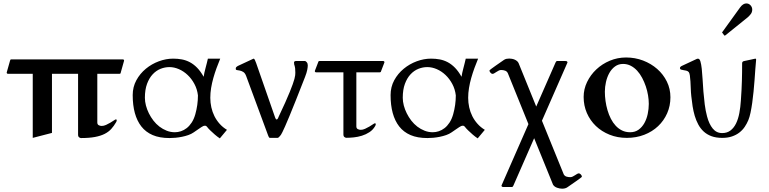

<svg xmlns="http://www.w3.org/2000/svg" viewBox="-20 -799 4529 1131"><path d="M663.6 -78.6Q650.9 -56.6 635.5 -39.6Q620.1 -22.5 596.7 -10.5Q573.2 1.5 539.6 7.8Q505.9 14.2 457 14.2Q452.1 14.2 446 9.8Q439.9 5.4 439.9 -5.9V-364.3H286.1V-16.1L172.9 13.2V-364.3H27.3Q19.5 -364.3 19.5 -372.1L39.1 -441.4Q40 -445.3 41.5 -447.3Q43 -449.2 46.9 -449.2H703.1Q710.9 -449.2 710.9 -441.4L691.4 -372.1Q691.4 -364.3 683.6 -364.3H553.2V-77.6Q553.2 -65.9 561.5 -61.5Q569.8 -57.1 579.1 -57.1Q591.3 -57.1 604.7 -63.2Q618.2 -69.3 630.1 -76.4Q642.1 -83.5 650.9 -89.6Q659.7 -95.7 662.6 -95.7Q666.5 -95.7 667 -93.3Q667.5 -90.8 667.5 -89.4Q667.5 -87.9 666.7 -85.2Q666 -82.5 663.6 -78.6Z M761.7 -238.8Q761.7 -286.6 783.2 -326.2Q804.7 -365.7 839.1 -394Q873.5 -422.4 915.8 -438Q958 -453.6 1000 -453.6Q1026.9 -453.6 1051.5 -449Q1076.2 -444.3 1098.6 -432.4Q1121.1 -420.4 1141.4 -399.7Q1161.6 -378.9 1179.7 -346.7Q1180.7 -356 1183.8 -369.9Q1187 -383.8 1190.9 -398.7Q1194.8 -413.6 1198.5 -428Q1202.1 -442.4 1204.6 -453.6H1277.3Q1266.1 -426.8 1255.6 -397.9Q1245.1 -369.1 1236.8 -339.8Q1228.5 -310.5 1223.6 -280.8Q1218.8 -251 1218.8 -222.7Q1218.8 -194.3 1224.9 -166.7Q1231 -139.2 1243.2 -114.7Q1255.4 -90.3 1273.9 -69.6Q1292.5 -48.8 1316.9 -34.2L1274.9 16.1Q1258.8 5.4 1245.1 -6.6Q1231.4 -18.6 1219.2 -30.3Q1206.5 -42.5 1200.7 -50.5Q1194.8 -58.6 1187 -58.6Q1182.6 -58.6 1178.2 -56.9Q1173.8 -55.2 1166.7 -50.5Q1159.7 -45.9 1148.7 -38.3Q1137.7 -30.8 1120.6 -19Q1107.4 -9.8 1089.4 -3.4Q1071.3 2.9 1052 6.8Q1032.7 10.7 1013.7 12.5Q994.6 14.2 979 14.2Q919.9 14.2 879.2 -3.4Q838.4 -21 812.5 -54.2Q761.7 -119.6 761.7 -238.8ZM833.5 -223.1Q833.5 -201.2 839.6 -177.7Q845.7 -154.3 856.9 -131.6Q868.2 -108.9 883.8 -88.6Q899.4 -68.4 919.2 -53.2Q939 -38.1 961.9 -29.1Q984.9 -20 1010.3 -20Q1027.8 -20 1045.7 -25.9Q1063.5 -31.7 1079.6 -44.2Q1095.7 -56.6 1108.9 -76.7Q1122.1 -96.7 1130.4 -125.5Q1146 -180.7 1146 -237.3Q1141.6 -273.9 1125.2 -304.4Q1108.9 -335 1085.4 -357.2Q1062 -379.4 1033.9 -391.6Q1005.9 -403.8 978 -403.8Q951.7 -403.8 925.8 -393.6Q899.9 -383.3 879.4 -361.3Q858.9 -339.4 846.2 -305.2Q833.5 -271 833.5 -223.1Z M1429.7 -352.1Q1423.3 -368.7 1413.1 -375Q1402.8 -381.3 1392.8 -383.3Q1382.8 -385.3 1375.7 -386.2Q1368.7 -387.2 1368.7 -393.6Q1368.7 -400.4 1371.8 -403.8Q1375 -407.2 1380.4 -410.2L1473.6 -453.6Q1477.5 -453.6 1481.2 -446.3Q1484.9 -439 1488.8 -427.7L1600.6 -106.9Q1601.6 -104.5 1603.8 -99.9Q1606 -95.2 1609.9 -95.2Q1611.8 -95.2 1614 -97.4Q1616.2 -99.6 1617.7 -102.5Q1619.1 -105.5 1620.1 -108.2Q1621.1 -110.8 1621.6 -111.8Q1644 -159.2 1660.2 -195.1Q1676.3 -231 1687 -257.6Q1697.8 -284.2 1704.3 -302.7Q1710.9 -321.3 1714.4 -334.2Q1717.8 -347.2 1718.8 -355.5Q1719.7 -363.8 1719.7 -370.6Q1719.7 -388.7 1718.5 -397.2Q1717.3 -405.8 1715.8 -410.4Q1714.4 -415 1713.1 -418.7Q1711.9 -422.4 1711.9 -431.2Q1711.9 -435.1 1715.3 -437.3Q1718.8 -439.5 1722.7 -439.5H1776.9Q1780.8 -439.5 1786.9 -432.4Q1793 -425.3 1793 -414.1Q1793 -403.8 1789.8 -387.2Q1786.6 -370.6 1776.9 -345.7Q1745.6 -265.6 1723.1 -209Q1700.7 -152.3 1684.8 -114.5Q1668.9 -76.7 1659.2 -54.4Q1649.4 -32.2 1643.6 -20.8Q1637.7 -9.3 1635.3 -5.6Q1632.8 -2 1631.8 -1Q1629.4 2 1624.3 7.6Q1619.1 13.2 1615.2 13.2H1569.8Q1565.9 13.2 1563.2 7.6Q1560.5 2 1559.1 -2Z M2236.8 -439.5Q2244.6 -439.5 2244.6 -431.6L2223.1 -375.5Q2222.7 -374.5 2220.7 -373.8Q2218.8 -373 2217.3 -373H2079.1V-54.7Q2079.1 -43 2087.4 -38.6Q2095.7 -34.2 2105 -34.2Q2117.2 -34.2 2130.6 -40.3Q2144 -46.4 2156 -53.5Q2168 -60.5 2176.8 -66.7Q2185.5 -72.8 2188.5 -72.8Q2192.4 -72.8 2192.9 -70.3Q2193.4 -67.9 2193.4 -66.4Q2193.4 -64.9 2192.6 -62.3Q2191.9 -59.6 2189.5 -55.7Q2176.8 -33.7 2156 -20.3Q2135.3 -6.8 2111.6 0.5Q2087.9 7.8 2063.7 10.3Q2039.6 12.7 2020 12.7Q2015.1 12.7 2009 8.3Q2002.9 3.9 2002.9 -7.3V-373H1842.3Q1834.5 -373 1834.5 -380.9L1854 -431.6Q1855 -435.5 1856.4 -437.5Q1857.9 -439.5 1861.8 -439.5Z M2280.8 -238.8Q2280.8 -286.6 2302.2 -326.2Q2323.7 -365.7 2358.2 -394Q2392.6 -422.4 2434.8 -438Q2477.1 -453.6 2519 -453.6Q2545.9 -453.6 2570.6 -449Q2595.2 -444.3 2617.7 -432.4Q2640.1 -420.4 2660.4 -399.7Q2680.7 -378.9 2698.7 -346.7Q2699.7 -356 2702.9 -369.9Q2706.1 -383.8 2710 -398.7Q2713.9 -413.6 2717.5 -428Q2721.2 -442.4 2723.6 -453.6H2796.4Q2785.2 -426.8 2774.7 -397.9Q2764.2 -369.1 2755.9 -339.8Q2747.6 -310.5 2742.7 -280.8Q2737.8 -251 2737.8 -222.7Q2737.8 -194.3 2743.9 -166.7Q2750 -139.2 2762.2 -114.7Q2774.4 -90.3 2793 -69.6Q2811.5 -48.8 2835.9 -34.2L2793.9 16.1Q2777.8 5.4 2764.2 -6.6Q2750.5 -18.6 2738.3 -30.3Q2725.6 -42.5 2719.7 -50.5Q2713.9 -58.6 2706.1 -58.6Q2701.7 -58.6 2697.3 -56.9Q2692.9 -55.2 2685.8 -50.5Q2678.7 -45.9 2667.7 -38.3Q2656.7 -30.8 2639.6 -19Q2626.5 -9.8 2608.4 -3.4Q2590.3 2.9 2571 6.8Q2551.8 10.7 2532.7 12.5Q2513.7 14.2 2498 14.2Q2439 14.2 2398.2 -3.4Q2357.4 -21 2331.5 -54.2Q2280.8 -119.6 2280.8 -238.8ZM2352.5 -223.1Q2352.5 -201.2 2358.6 -177.7Q2364.7 -154.3 2376 -131.6Q2387.2 -108.9 2402.8 -88.6Q2418.5 -68.4 2438.2 -53.2Q2458 -38.1 2481 -29.1Q2503.9 -20 2529.3 -20Q2546.9 -20 2564.7 -25.9Q2582.5 -31.7 2598.6 -44.2Q2614.7 -56.6 2627.9 -76.7Q2641.1 -96.7 2649.4 -125.5Q2665 -180.7 2665 -237.3Q2660.6 -273.9 2644.3 -304.4Q2627.9 -335 2604.5 -357.2Q2581.1 -379.4 2553 -391.6Q2524.9 -403.8 2497.1 -403.8Q2470.7 -403.8 2444.8 -393.6Q2418.9 -383.3 2398.4 -361.3Q2377.9 -339.4 2365.2 -305.2Q2352.5 -271 2352.5 -223.1Z M2971.7 -367.2Q2966.8 -378.4 2955.8 -382.6Q2944.8 -386.7 2931.6 -386.7Q2924.8 -386.7 2917.7 -383.1Q2910.6 -379.4 2904.1 -375.2Q2897.5 -371.1 2891.6 -367.4Q2885.7 -363.8 2881.3 -363.8Q2875.5 -363.8 2869.4 -370.6Q2863.3 -377.4 2863.3 -383.3Q2863.3 -384.3 2864.7 -386Q2866.2 -387.7 2874.3 -393.8Q2882.3 -399.9 2899.4 -411.9Q2916.5 -423.8 2948.2 -445.8Q2955.1 -450.7 2963.1 -452.4Q2971.2 -454.1 2979.5 -454.1Q2986.8 -454.1 2995.4 -452.6Q3003.9 -451.2 3011.7 -447.8Q3019.5 -444.3 3025.9 -439Q3032.2 -433.6 3035.2 -426.3L3138.7 -171.4L3252.9 -431.6Q3253.9 -432.6 3255.9 -436Q3257.8 -439.5 3260.7 -439.5H3311Q3322.8 -439.5 3322.8 -430.7L3172.4 -87.9L3300.8 228Q3306.2 237.8 3316.4 241.2Q3326.7 244.6 3339.4 244.6Q3346.2 244.6 3353.3 241.2Q3360.4 237.8 3366.9 233.4Q3373.5 229 3379.4 225.6Q3385.3 222.2 3389.6 222.2Q3395.5 222.2 3401.6 228.8Q3407.7 235.4 3407.7 241.7Q3407.7 242.7 3406.2 244.1Q3404.8 245.6 3396.7 251.7Q3388.7 257.8 3371.3 270Q3354 282.2 3322.8 303.7Q3315.9 308.6 3307.9 310.5Q3299.8 312.5 3291.5 312.5Q3277.3 312.5 3261.5 306.9Q3245.6 301.3 3237.8 289.1L3126.5 15.1L3003.9 294.9Q3002.9 295.9 3001 299.3Q2999 302.7 2996.1 302.7H2945.8Q2934.1 302.7 2934.1 293.9L3092.8 -67.9L2971.7 -367.2Z M3418 -228Q3418 -273.9 3438.2 -315.9Q3458.5 -357.9 3492.7 -390.1Q3526.9 -422.4 3572.3 -441.4Q3617.7 -460.4 3668 -460.4Q3720.7 -460.4 3768.1 -442.4Q3815.4 -424.3 3851.3 -392.8Q3887.2 -361.3 3908.2 -318.6Q3929.2 -275.9 3929.2 -226.1Q3929.2 -175.3 3909.9 -131.6Q3890.6 -87.9 3856.4 -55.7Q3822.3 -23.4 3775.1 -5.1Q3728 13.2 3672.4 13.2Q3617.2 13.2 3570.6 -5.6Q3523.9 -24.4 3490 -56.9Q3456.1 -89.4 3437 -133.3Q3418 -177.2 3418 -228ZM3543 -258.8Q3543 -232.4 3546.9 -204.3Q3550.8 -176.3 3558.6 -149.7Q3566.4 -123 3578.4 -99.6Q3590.3 -76.2 3606.9 -58.3Q3623.5 -40.5 3644.5 -30.3Q3665.5 -20 3691.9 -20Q3720.7 -20 3741.5 -34.9Q3762.2 -49.8 3775.6 -73.7Q3789.1 -97.7 3795.4 -127.4Q3801.8 -157.2 3801.8 -187Q3801.8 -210.9 3797.4 -237.5Q3793 -264.2 3784.2 -290.3Q3775.4 -316.4 3762.7 -340.3Q3750 -364.3 3733.2 -382.6Q3716.3 -400.9 3695.6 -411.6Q3674.8 -422.4 3650.4 -422.4Q3623 -422.4 3602.8 -407.5Q3582.5 -392.6 3569.3 -368.9Q3556.2 -345.2 3549.6 -316.2Q3543 -287.1 3543 -258.8Z M4235.4 -605Q4233.4 -606.9 4233.4 -607.9Q4233.4 -608.9 4235.4 -610.8L4339.4 -754.9Q4348.6 -767.6 4357.9 -773.2Q4367.2 -778.8 4376 -778.8Q4391.1 -778.8 4401.1 -767.8Q4411.1 -756.8 4411.1 -742.7Q4411.1 -727.5 4402.6 -716.3Q4394 -705.1 4384.3 -696.8L4252.9 -590.8Q4250.5 -589.4 4249.5 -589.4Q4247.6 -589.4 4247.3 -589.6Q4247.1 -589.8 4246.1 -590.8ZM4234.4 13.2Q4197.8 13.2 4170.9 3.2Q4144 -6.8 4125 -24.4Q4106 -42 4093.3 -65.7Q4080.6 -89.4 4072.5 -116.5Q4064.5 -143.6 4059.8 -173.3Q4055.2 -203.1 4052.2 -232.4Q4049.8 -253.9 4049.1 -276.9Q4048.3 -299.8 4047.1 -319.8Q4045.9 -339.8 4043.7 -354.5Q4041.5 -369.1 4037.1 -374.5Q4031.2 -380.9 4022.5 -382.8Q4013.7 -384.8 4005.4 -386Q3997.1 -387.2 3991.2 -389.2Q3985.4 -391.1 3985.4 -397.5Q3985.4 -401.9 3987.8 -404.8Q3990.2 -407.7 3994.1 -409.7L4085.9 -452.6Q4086.9 -453.1 4088.9 -453.1Q4090.8 -453.1 4092.8 -453.1Q4101.1 -453.1 4106 -437Q4110.8 -420.9 4113.8 -394Q4116.7 -367.2 4118.7 -332.3Q4120.6 -297.4 4123.5 -259.8Q4126.5 -222.2 4131.3 -184.1Q4136.2 -146 4145 -113.3Q4156.7 -68.4 4178.5 -41.7Q4200.2 -15.1 4233.9 -15.1Q4263.2 -15.1 4283.2 -30.5Q4303.2 -45.9 4315.9 -72Q4328.6 -98.1 4335.2 -133.1Q4341.8 -168 4344.2 -207Q4346.7 -241.2 4348.1 -270Q4349.6 -298.8 4350.3 -325Q4351.1 -351.1 4351.3 -375.7Q4351.6 -400.4 4351.6 -426.3Q4351.6 -436.5 4361.8 -439Q4387.2 -444.3 4400.6 -447.3Q4414.1 -450.2 4420.9 -451.7Q4428.2 -453.6 4429.7 -453.6Q4434.1 -453.6 4434.1 -447.8Q4431.6 -423.3 4429.4 -392.3Q4427.2 -361.3 4424.8 -327.6Q4422.4 -293.9 4418.9 -259.5Q4415.5 -225.1 4411.1 -193.6Q4406.7 -162.1 4401.1 -135.5Q4395.5 -108.9 4388.2 -91.3Q4379.4 -70.3 4366.7 -51.5Q4354 -32.7 4335.4 -18.3Q4316.9 -3.9 4292 4.6Q4267.1 13.2 4234.4 13.2Z"/></svg>

Font: Cardo
Style: Bold
Weight: 700
Designer: David J. Perry
Foundry: David J. Perry
Version: Version 1.0011